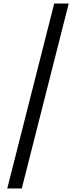

<svg xmlns="http://www.w3.org/2000/svg" viewBox="-20 -820 429 1084"><path d="M21 244 286 -800H368L103 244Z"/></svg>

Font: Noto Sans Tamil SemiCondensed
Style: Regular
Weight: 400
Width: 4
Designer: Jelle Bosma - Monotype Design Team
Foundry: Monotype Imaging Inc.
Version: Version 2.004